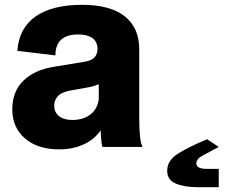

<svg xmlns="http://www.w3.org/2000/svg" viewBox="-20 -610 954 797"><path d="M225 10Q136 10 83.5 -35.5Q31 -81 31 -156Q31 -230 77 -275Q123 -320 205 -333L333 -354Q360 -359 372 -371.5Q384 -384 385 -407Q384 -438 363 -452.5Q342 -467 305 -467Q210 -467 210 -380L52 -399Q59 -494 128 -542Q197 -590 321 -590Q437 -590 497.5 -542.5Q558 -495 558 -405V-115Q558 -70 561.5 -41Q565 -12 570 -6V0H405Q400 -19 398 -61V-69Q371 -30 326 -10Q281 10 225 10ZM280 -112Q326 -112 355.5 -135Q385 -158 390 -199V-260Q379 -256 366 -252Q353 -248 338 -246L266 -233Q233 -226 219 -209.5Q205 -193 205 -172Q205 -144 225 -128Q245 -112 280 -112ZM801 167Q746 167 710 152Q674 137 674 99Q674 56 718.5 28Q763 0 840 -32L888 0Q846 22 820.5 36Q795 50 795 68Q795 91 838 91H888V167Z"/></svg>

Font: BDO Grotesk ExtraBold
Style: Regular
Weight: 800
Designer: Deni Anggara
Foundry: Lokal Container
Version: Version 2.000